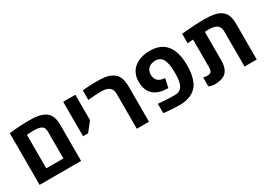

<svg xmlns="http://www.w3.org/2000/svg" viewBox="-3 -1323 2800 2015"><g transform="rotate(-30 1397.0 -315.5)"><path d="M150.9 -633.3Q233.9 -641.1 319.3 -641.1Q379.9 -641.1 421.6 -634Q463.4 -627 494.6 -610.8Q518.6 -599.1 535.4 -582.3Q552.2 -565.4 563 -541.5Q581.1 -501 581.1 -440.4V0H78.1V-625.5Q113.3 -630.9 150.9 -633.3ZM433.1 -115.2V-444.3Q433.1 -482.4 412.1 -501Q396 -515.6 364.7 -521Q342.8 -525.4 306.6 -525.4Q280.3 -525.4 225.6 -522V-115.2Z M728.5 -631.3H876V-323.2L789.1 -213.9H728.5Z M1188.5 -518.1Q1165 -525.9 1135.3 -525.9Q1061 -525.9 966.8 -516.6V-632.8Q1056.2 -641.1 1130.9 -641.1Q1199.7 -641.1 1239.5 -635Q1279.3 -628.9 1309.1 -614.3Q1339.4 -599.1 1358.4 -579.6Q1377.4 -560.1 1388.2 -530.8Q1397 -505.9 1400.4 -480.2Q1403.8 -454.6 1403.8 -419.4V0H1256.3V-419.4Q1256.3 -460.9 1239.5 -484.9Q1222.7 -508.8 1188.5 -518.1Z M1601.6 0 1578.1 -2.9V-116.2Q1680.7 -106 1781.7 -106Q1828.1 -106 1855.5 -134.8Q1871.1 -150.4 1880.4 -176.8Q1889.6 -203.1 1892.6 -232.9Q1895 -257.3 1895.8 -274.2Q1896.5 -291 1896.5 -315.9Q1896.5 -346.2 1894.5 -368.7Q1892.6 -391.1 1887.7 -417Q1874.5 -482.4 1840.8 -504.9Q1816.9 -522.5 1785.2 -522.5Q1755.4 -522.5 1733.2 -514.9Q1710.9 -507.3 1697.8 -495.1Q1683.1 -481.4 1674.6 -460.9Q1666 -440.4 1666 -417.5Q1666 -393.1 1674.3 -372.3Q1682.6 -351.6 1697.3 -339.4Q1721.2 -319.8 1749.5 -316.9L1779.8 -311L1756.3 -204.1L1722.2 -206.1Q1665.5 -209 1622.6 -229Q1578.6 -250.5 1553.2 -287.6Q1519 -337.9 1519 -415.5Q1519 -466.3 1536.6 -507.8Q1554.2 -549.3 1584 -575.2Q1620.6 -607.9 1672.6 -624.5Q1724.6 -641.1 1781.7 -641.1Q1873 -641.1 1933.6 -601.1Q1957.5 -585 1977.8 -561Q1998 -537.1 2011.7 -507.3Q2046.9 -431.2 2046.9 -315.9Q2046.9 -243.2 2033.7 -186.3Q2020.5 -129.4 1997.1 -91.8Q1976.1 -60.1 1945.3 -38.1Q1914.6 -16.1 1879.9 -6.3Q1837.4 9.8 1776.9 9.8Q1727.1 9.8 1677.5 6.8Q1627.9 3.9 1601.6 0Z M2128.4 -9.3V-116.7Q2156.2 -111.8 2181.2 -111.8Q2210.4 -111.8 2222.9 -127.9Q2235.4 -144 2235.4 -180.2V-515.1L2166.5 -510.3V-625.5Q2326.7 -641.1 2445.3 -641.1Q2514.6 -641.1 2560.3 -631.8Q2606 -622.6 2636.2 -603Q2659.7 -587.9 2674.1 -569.3Q2688.5 -550.8 2697.3 -523.9Q2709.5 -487.8 2709.5 -424.8V0H2562V-418.9Q2562 -461.9 2544.4 -486.3Q2526.9 -510.7 2490.7 -519Q2470.2 -525.4 2438.5 -525.4Q2409.2 -525.4 2382.8 -523.9V-180.2Q2382.8 -146.5 2377.9 -120.4Q2373 -94.2 2361.8 -71.8Q2348.6 -44.9 2326.2 -27.3Q2282.2 6.3 2200.7 6.3Q2167 6.3 2128.4 -9.3Z"/></g></svg>

Font: Viking Open Sans
Style: Bold
Weight: 700
Foundry: Ascender Corporation
Version: Version 2.001